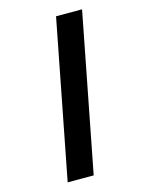

<svg xmlns="http://www.w3.org/2000/svg" viewBox="-143 -889 907 1176"><g transform="rotate(-15 310.0 -300.5)"><path d="M301 200 495.5 -801H330.5L136 200Z"/></g></svg>

Font: Monaspace Krypton ExtraBold
Style: Italic
Weight: 800
Italic angle: -11°
Designer: Riley Cran & the Lettermatic Team
Foundry: Lettermatic
Version: Version 1.101 (Monaspace Krypton)